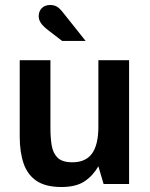

<svg xmlns="http://www.w3.org/2000/svg" viewBox="-20 -737 599 769"><path d="M226 12Q163 12 126.5 -12.5Q90 -37 74.5 -82.5Q59 -128 59 -190V-496H182V-222Q182 -186 187 -155Q192 -124 210.5 -105.5Q229 -87 270 -87Q323 -87 348.5 -122Q374 -157 374 -230V-496H497V0H395L374 -71Q353 -34 319 -11Q285 12 226 12ZM229 -573 173 -616Q151 -633 143 -646Q135 -659 135 -672Q135 -692 147.5 -704.5Q160 -717 181 -717Q197 -717 208.5 -710Q220 -703 233 -686L323 -573Z"/></svg>

Font: Atkinson Hyperlegible Next SemiBold
Style: Regular
Weight: 600
Designer: Elliott Scott, Megan Eiswerth, Linus Boman, Theodore Petrosky, Letters from Sweden
Foundry: Applied Design Works, Letters from Sweden
Version: Version 2.001